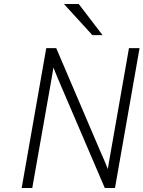

<svg xmlns="http://www.w3.org/2000/svg" viewBox="-20 -941 718 961"><path d="M88.5 0 211.5 -700H261.5L483 -181.5Q492 -162 501.8 -138.8Q511.5 -115.5 519.5 -95Q523 -115.5 527 -138.8Q531 -162 534.5 -181.5L625.5 -700H678.5L555.5 0H504.5L287 -507.5Q281 -521 274 -537.8Q267 -554.5 260 -571.5Q253 -588.5 247.5 -603Q245 -589 242.2 -571.8Q239.5 -554.5 236.5 -537.5Q233.5 -520.5 231 -507L141.5 0ZM442.5 -765 300 -921H374L493.5 -765Z"/></svg>

Font: Overpass ExtraLight
Style: Italic
Weight: 250
Italic angle: -10°
Designer: Delve Withrington, Dave Bailey, Thomas Jockin
Foundry: Delve Fonts LLC
Version: Version 4.000